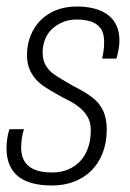

<svg xmlns="http://www.w3.org/2000/svg" viewBox="-22 -558 400 590"><path d="M138 12Q102 12 75.5 4.5Q49 -3 32 -17.5Q15 -32 6.5 -53.5Q-2 -75 -2 -101Q-2 -114 0 -130.5Q2 -147 7 -161H52Q47 -148 45 -132Q43 -116 43 -104Q43 -79 53.5 -62Q64 -45 85 -36.5Q106 -28 138 -28Q166 -28 188 -37.5Q210 -47 225.5 -64Q241 -81 249 -105Q257 -129 257 -157Q257 -182 247.5 -198.5Q238 -215 222 -228Q206 -241 186.5 -250.5Q167 -260 147 -272Q131 -281 115.5 -291Q100 -301 88 -314.5Q76 -328 68.5 -346Q61 -364 61 -389Q61 -421 72 -448.5Q83 -476 103 -496Q123 -516 151 -527Q179 -538 214 -538Q244 -538 268.5 -531.5Q293 -525 310 -512Q327 -499 336 -479.5Q345 -460 345 -433Q345 -421 342.5 -407Q340 -393 336 -378H292Q297 -403 297.5 -413Q298 -423 298 -430Q298 -456 287 -471Q276 -486 257 -492Q238 -498 214 -498Q189 -498 169.5 -489.5Q150 -481 136 -467Q122 -453 115.5 -434.5Q109 -416 109 -397Q109 -373 118.5 -357Q128 -341 143.5 -330Q159 -319 177 -309Q198 -296 220.5 -284.5Q243 -273 263 -257.5Q283 -242 294.5 -218.5Q306 -195 306 -160Q306 -120 293.5 -88Q281 -56 259 -34Q237 -12 206 0Q175 12 138 12Z"/></svg>

Font: Archivo Condensed Thin
Style: Italic
Weight: 250
Width: 3
Italic angle: -10°
Designer: Hector Gatti
Foundry: Omnibus-Type
Version: Version 2.001